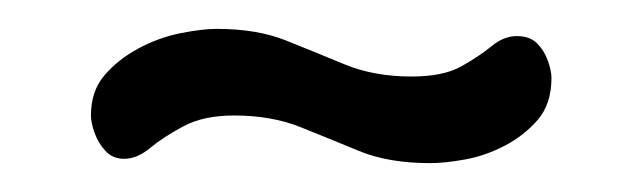

<svg xmlns="http://www.w3.org/2000/svg" viewBox="-20 -324 444 133"><path d="M278 -211Q249 -211 228.5 -219.5Q208 -228 188 -236Q168 -244 142 -244Q121 -244 107 -236.5Q93 -229 84 -221.5Q75 -214 66 -214Q58 -214 53 -219.5Q48 -225 45.5 -232Q43 -239 43 -244Q43 -261 52.5 -272Q62 -283 76 -290.5Q90 -298 105 -301Q120 -304 130 -304Q158 -304 178 -296Q198 -288 218.5 -279.5Q239 -271 265 -271Q287 -271 299.5 -278Q312 -285 320.5 -292Q329 -299 338 -299Q347 -299 352 -294Q357 -289 359.5 -282Q362 -275 362 -270Q362 -252 352.5 -241Q343 -230 329.5 -223Q316 -216 302 -213.5Q288 -211 278 -211Z"/></svg>

Font: Dosis Medium
Style: Regular
Weight: 500
Designer: EdgarTolentino, PabloImpallari, IginoMarini
Foundry: EdgarTolentino, PabloImpallari, IginoMarini
Version: Version 3.001; ttfautohint (v1.8.2)